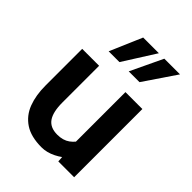

<svg xmlns="http://www.w3.org/2000/svg" viewBox="-221 -875 995 995"><g transform="rotate(45 276.0 -377.5)"><path d="M265 10Q187 10 140.5 -21Q94 -52 73.5 -106Q53 -160 53 -231V-500H177V-231Q177 -161 200.5 -127.5Q224 -94 276 -94Q318 -94 345.5 -114Q373 -134 392 -170L370 -107V-500H494V0H378L372 -87L399 -52Q381 -29 342 -9.5Q303 10 265 10ZM306 -588 390 -765H505L385 -588ZM159 -588 235 -765H350L238 -588Z"/></g></svg>

Font: Cabin VF Beta
Style: Regular
Weight: 400
Designer: Pablo Impallari
Foundry: Pablo Impallari. http://www.impallari.com Igino Marini. http://www.ikern.com
Version: Version 2.200